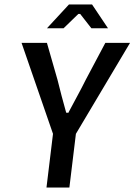

<svg xmlns="http://www.w3.org/2000/svg" viewBox="-20 -840 599 855"><path d="M289 -5 318 -244 559 -649H449L362 -485C338 -436 312 -391 286 -341L285 -338H275L274 -341C260 -391 248 -436 236 -485L189 -649H76L216 -244L187 -5ZM329 -778H337L387 -714H461L390 -820H287L189 -714H263Z"/></svg>

Font: Falling Sky
Style: LightObl
Weight: 400
Designer: Paul D. Hunt
Foundry: Adobe Systems Incorporated
Version: Version 1.02